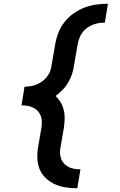

<svg xmlns="http://www.w3.org/2000/svg" viewBox="-20 -853 640 1026"><path d="M393 153Q362 153 332 148.5Q302 144 275.5 132.5Q249 121 227 101Q205 81 193.5 55Q182 29 180 -2Q178 -33 183 -64L202 -174Q204 -190 203.5 -206Q203 -222 197 -236Q191 -250 180.5 -261Q170 -272 156 -278.5Q142 -285 126.5 -287.5Q111 -290 95 -290L111 -390Q127 -390 143.5 -392.5Q160 -395 176 -401.5Q192 -408 206.5 -419Q221 -430 232 -444Q243 -458 248.5 -474Q254 -490 256 -506L275 -616Q280 -647 292 -678Q304 -709 324.5 -735Q345 -761 373 -781Q401 -801 431.5 -812.5Q462 -824 494 -828.5Q526 -833 557 -833L540 -732Q524 -732 507.5 -729.5Q491 -727 475 -720.5Q459 -714 444.5 -703.5Q430 -693 420 -679Q410 -665 404 -649Q398 -633 395 -616L376 -506Q373 -482 365.5 -459Q358 -436 345.5 -414Q333 -392 315 -373.5Q297 -355 277 -340Q293 -325 304 -306.5Q315 -288 320.5 -266Q326 -244 325.5 -221Q325 -198 322 -174L303 -64Q300 -47 301 -31Q302 -15 308 -1Q314 13 324.5 23.5Q335 34 349 40.5Q363 47 378.5 49.5Q394 52 410 52Z"/></svg>

Font: Iosevka Custom Oblique
Style: Bold
Weight: 700
Italic angle: -9°
Monospace: yes
Designer: Belleve Invis
Foundry: Belleve Invis
Version: Version 30.1.2; ttfautohint (v1.8.4)